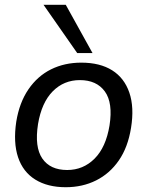

<svg xmlns="http://www.w3.org/2000/svg" viewBox="-20 -774 616 803"><path d="M255 9Q179 9 127.5 -23Q76 -55 55.5 -116.5Q35 -178 48 -265Q61 -345 99 -400.5Q137 -456 193.5 -484Q250 -512 320 -512Q398 -512 449 -480Q500 -448 521 -386.5Q542 -325 528 -239Q515 -158 477 -103Q439 -48 382 -19.5Q325 9 255 9ZM261 -63Q328 -63 375.5 -110.5Q423 -158 438 -249Q453 -344 418.5 -391.5Q384 -439 314 -439Q247 -439 200.5 -392Q154 -345 139 -255Q124 -159 157 -111Q190 -63 261 -63ZM303 -552 162 -754H255L367 -552Z"/></svg>

Font: Mulish ExtraLight Medium
Style: Italic
Weight: 500
Italic angle: -9°
Version: Version 3.603